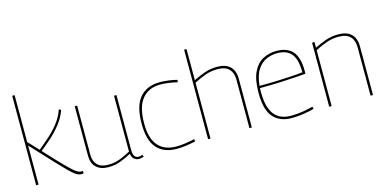

<svg xmlns="http://www.w3.org/2000/svg" viewBox="-71 -1132 3081 1534"><g transform="rotate(-15 1469.0 -365.0)"><path d="M452 8Q440 8 427.5 4.5Q415 1 397 -12Q379 -25 350 -53.5Q321 -82 275 -131L96 -323V0H76V-740H96V-352L177 -266Q216 -299 261 -338Q306 -377 345.5 -426Q385 -475 408 -539L425 -530Q402 -467 361.5 -416.5Q321 -366 275 -325.5Q229 -285 189 -253L284 -151Q339 -93 370.5 -63.5Q402 -34 420 -23.5Q438 -13 452 -13Q454 -13 457.5 -13.5Q461 -14 465 -15L468 5Q464 6 460 7Q456 8 452 8Z M672 10Q609 10 573 -23.5Q537 -57 537 -121V-530H557V-121Q557 -70 586.5 -39.5Q616 -9 676 -9Q727 -9 771 -25.5Q815 -42 862 -68V-530H882V-76Q882 -37 895 -22.5Q908 -8 927 -8Q943 -8 958 -16L965 1Q944 10 925 10Q904 10 886 -4Q868 -18 864 -49Q816 -23 771 -6.5Q726 10 672 10Z M1017 -256Q1017 -403 1076 -471.5Q1135 -540 1244 -540Q1275 -540 1314 -535Q1353 -530 1385 -521L1381 -502Q1350 -510 1312 -515.5Q1274 -521 1242 -521Q1145 -521 1091 -455.5Q1037 -390 1037 -253Q1037 -128 1089.5 -68.5Q1142 -9 1240 -9Q1274 -9 1315.5 -15Q1357 -21 1390 -29L1394 -10Q1361 -2 1318.5 4Q1276 10 1239 10Q1130 10 1073.5 -54.5Q1017 -119 1017 -256Z M1498 0V-740H1518V-483Q1567 -507 1614 -523.5Q1661 -540 1718 -540Q1785 -540 1822.5 -505.5Q1860 -471 1860 -401V0H1840V-401Q1840 -457 1809.5 -489Q1779 -521 1714 -521Q1661 -521 1614.5 -504.5Q1568 -488 1518 -462V0Z M2186 10Q2091 10 2037 -50.5Q1983 -111 1983 -250Q1983 -361 2013.5 -424Q2044 -487 2095 -513.5Q2146 -540 2207 -540Q2295 -540 2340 -489.5Q2385 -439 2385 -325Q2385 -321 2384.5 -314.5Q2384 -308 2384 -304Q2361 -302 2307 -298Q2253 -294 2175.5 -290.5Q2098 -287 2004 -287Q2004 -280 2003.5 -273Q2003 -266 2003 -259Q2003 -166 2025.5 -111.5Q2048 -57 2089 -33Q2130 -9 2187 -9Q2239 -9 2288.5 -17.5Q2338 -26 2370 -35L2375 -16Q2342 -7 2291.5 1.5Q2241 10 2186 10ZM2005 -305Q2092 -305 2168 -308Q2244 -311 2296.5 -315Q2349 -319 2364 -321Q2364 -427 2326 -474Q2288 -521 2207 -521Q2164 -521 2120.5 -503Q2077 -485 2045.5 -438.5Q2014 -392 2005 -305Z M2500 0V-530H2520V-483Q2569 -507 2616 -523.5Q2663 -540 2720 -540Q2787 -540 2824.5 -505.5Q2862 -471 2862 -401V0H2842V-401Q2842 -457 2811.5 -489Q2781 -521 2716 -521Q2663 -521 2616.5 -504.5Q2570 -488 2520 -462V0Z"/></g></svg>

Font: Georama Thin
Style: Regular
Weight: 100
Designer: Jean-Baptiste Levee
Foundry: Production Type
Version: Version 1.000